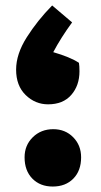

<svg xmlns="http://www.w3.org/2000/svg" viewBox="-20 -640 368 703"><path d="M39 -385Q39 -442 78 -503.5Q117 -565 171 -620L244 -558Q203 -502 175 -449Q237 -431 269 -410Q271 -399 271 -379Q271 -327 241 -292.5Q211 -258 156 -258Q109 -258 74 -292Q39 -326 39 -385ZM277 -64Q277 -15 248.5 14Q220 43 173 43Q127 43 98.5 14Q70 -15 70 -64Q70 -108 100 -137.5Q130 -167 175 -167Q219 -167 248 -137.5Q277 -108 277 -64Z"/></svg>

Font: Lalezar
Style: Regular
Weight: 400
Designer: Borna Izadpanah
Foundry: Borna Izadpanah
Version: Version 1.003;November 28, 2018;FontCreator 11.5.0.2421 64-b